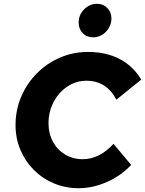

<svg xmlns="http://www.w3.org/2000/svg" viewBox="-20 -983 765 1013"><path d="M395 10Q325 10 264.5 -15.5Q204 -41 158.5 -86.5Q113 -132 87.5 -192.5Q62 -253 62 -323Q62 -403 92 -473Q122 -543 174.5 -596Q227 -649 296.5 -679Q366 -709 445 -709Q540 -709 611.5 -671.5Q683 -634 725 -563L594 -457Q542 -557 436 -557Q381 -557 335.5 -526.5Q290 -496 263 -445Q236 -394 236 -332Q236 -278 259.5 -235Q283 -192 324 -167.5Q365 -143 416 -143Q504 -143 579 -224L672 -113Q619 -56 544.5 -23Q470 10 395 10ZM472 -786Q438 -786 416.5 -808Q395 -830 395 -864Q395 -905 424 -934Q453 -963 493 -963Q525 -963 546.5 -940.5Q568 -918 568 -885Q568 -859 554.5 -836Q541 -813 519 -799.5Q497 -786 472 -786Z"/></svg>

Font: Red Hat Text
Style: Bold Italic
Weight: 700
Italic angle: -12°
Designer: Pentagram, MCKL
Foundry: Pentagram, MCKL
Version: Version 1.023; ttfautohint (v1.8.3)